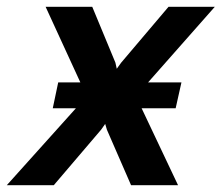

<svg xmlns="http://www.w3.org/2000/svg" viewBox="-67 -544 651 564"><path d="M88 -226 104 -302H169L67 -524H204L272 -360L276 -342L289 -360L428 -524H564L368 -302H466L449 -226H349L456 0H318L247 -163L242 -180L230 -163L91 0H-47L156 -226Z"/></svg>

Font: Raleway
Style: Bold Italic
Weight: 700
Italic angle: -12°
Designer: Matt McInerney, Pablo Impallari, Rodrigo Fuenzalida
Foundry: Matt McInerney, Pablo Impallari, Rodrigo Fuenzalida
Version: Version 4.101;RELEASE